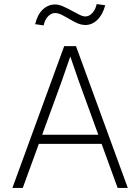

<svg xmlns="http://www.w3.org/2000/svg" viewBox="-20 -925 690 945"><path d="M143 -217V-262H507V-217ZM296 -698H354L609 0H559L367 -528L326 -647L284 -526L92 0H41ZM195 -800 153 -806Q164 -853 190.5 -878Q217 -903 251 -903Q269 -903 289.5 -894Q310 -885 331 -873.5Q352 -862 370 -853Q388 -844 400 -844Q419 -844 434.5 -861Q450 -878 456 -905L498 -899Q485 -852 459 -827Q433 -802 400 -802Q375 -802 347.5 -817Q320 -832 294.5 -846.5Q269 -861 251 -861Q232 -861 216 -844Q200 -827 195 -800Z"/></svg>

Font: Azeret Mono Thin Thin
Style: Regular
Weight: 250
Version: Version 1.002